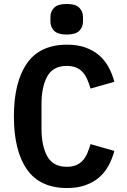

<svg xmlns="http://www.w3.org/2000/svg" viewBox="-20 -935 640 967"><path d="M316 -761Q271 -761 252.5 -780Q234 -799 234 -826V-850Q234 -877 252.5 -896Q271 -915 316 -915Q361 -915 379.5 -896Q398 -877 398 -850V-826Q398 -799 379.5 -780Q361 -761 316 -761ZM318 12Q181 12 115.5 -82Q50 -176 50 -349Q50 -521 115.5 -615.5Q181 -710 318 -710Q370 -710 409.5 -696Q449 -682 478 -657.5Q507 -633 526 -598.5Q545 -564 556 -523L436 -489Q429 -513 420 -534Q411 -555 397.5 -570.5Q384 -586 364 -594.5Q344 -603 316 -603Q248 -603 218.5 -551Q189 -499 189 -409V-289Q189 -199 218.5 -147Q248 -95 316 -95Q344 -95 364 -103.5Q384 -112 397.5 -127.5Q411 -143 420 -164Q429 -185 436 -209L556 -175Q545 -134 526 -99.5Q507 -65 478 -40.5Q449 -16 409.5 -2Q370 12 318 12Z"/></svg>

Font: IBM Plex Mono SmBld
Style: Regular
Weight: 600
Monospace: yes
Designer: Mike Abbink, Paul van der Laan, Pieter van Rosmalen
Foundry: Bold Monday
Version: Version 2.3